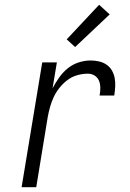

<svg xmlns="http://www.w3.org/2000/svg" viewBox="-20 -780 540 800"><path d="M70 0 156 -520H217L199 -412Q211 -435 226.5 -457Q242 -479 262.5 -495.5Q283 -512 308 -520Q333 -528 357 -528Q376 -528 393 -524Q410 -520 424 -510.5Q438 -501 446.5 -486Q455 -471 458 -454Q461 -437 460 -419Q459 -401 456 -382H395Q398 -398 398 -414Q398 -430 392.5 -443.5Q387 -457 374.5 -465Q362 -473 346 -473Q325 -473 303 -467Q281 -461 262.5 -447.5Q244 -434 229 -415.5Q214 -397 204.5 -377Q195 -357 189 -336Q183 -315 179 -293L131 0ZM293 -584 258 -616 393 -760 437 -720Z"/></svg>

Font: Iosevka Term Curly Lt Obl
Style: Regular
Weight: 300
Italic angle: -9°
Designer: Belleve Invis
Foundry: Belleve Invis
Version: Version 32.3.0